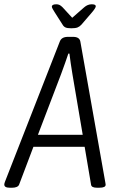

<svg xmlns="http://www.w3.org/2000/svg" viewBox="-38 -874 548 896"><path d="M7 2Q-18 2 -18 -13Q-18 -18 -14 -28L241 -680Q249 -702 279 -702H303Q333 -702 337 -680L452 -31Q453 -24 454 -19.5Q455 -15 455 -12Q455 2 426 2H414Q389 2 387 -12L357 -189H118L51 -12Q48 -5 39.5 -1.5Q31 2 20 2ZM247 -528 139 -245H348L300 -528Q296 -552 292 -579Q288 -606 286 -624H281Q275 -606 266 -580.5Q257 -555 247 -528ZM390 -854Q409 -854 409 -845Q409 -837 391 -816L342 -759Q334 -750 324 -746Q314 -742 295 -742Q276 -742 267.5 -746Q259 -750 254 -759L217 -817Q212 -825 208 -832Q204 -839 204 -843Q204 -854 225 -854Q233 -854 239.5 -851Q246 -848 254 -840L299 -791L355 -840Q371 -854 390 -854Z"/></svg>

Font: Asap Condensed Condensed Light
Style: Italic
Weight: 300
Width: 3
Italic angle: -6°
Designer: Pablo Cosgaya
Foundry: Omnibus-Type
Version: Version 3.001; ttfautohint (v1.8.4.7-5d5b)